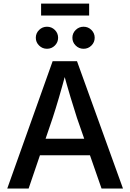

<svg xmlns="http://www.w3.org/2000/svg" viewBox="-20 -1077 744 1097"><path d="M21.5 0 280.8 -727.5H419.9L682.6 0H560.1L419.9 -402.8Q403.3 -453.6 383.3 -520.3Q363.3 -586.9 337.4 -680.7H361.8Q336.4 -586.4 316.7 -519Q296.9 -451.7 280.8 -402.8L143.6 0ZM164.1 -189.9V-284.2H540V-189.9ZM457.5 -798.3Q431.2 -798.3 412.4 -816.9Q393.6 -835.4 393.6 -861.3Q393.6 -887.2 412.4 -905.8Q431.2 -924.3 457.5 -924.3Q483.9 -924.3 502.4 -905.8Q521 -887.2 521 -861.3Q521 -835.4 502.4 -816.9Q483.9 -798.3 457.5 -798.3ZM248.5 -798.3Q222.2 -798.3 203.4 -816.9Q184.6 -835.4 184.6 -861.3Q184.6 -887.2 203.4 -905.8Q222.2 -924.3 248.5 -924.3Q274.9 -924.3 293.5 -905.8Q312 -887.2 312 -861.3Q312 -835.4 293.5 -816.9Q274.9 -798.3 248.5 -798.3ZM489.3 -1056.6V-988.3H214.8V-1056.6Z"/></svg>

Font: V-Inter
Style: Medium-500
Weight: 500
Designer: Rasmus Andersson
Foundry: rsms
Version: Version 4.000;git-4146feb